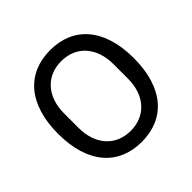

<svg xmlns="http://www.w3.org/2000/svg" viewBox="-180 -883 1068 1068"><g transform="rotate(-45 354.0 -349.0)"><path d="M354 12C535 12 652 -114 652 -349C652 -584 535 -710 354 -710C173 -710 56 -584 56 -349C56 -114 173 12 354 12ZM354 -75C238 -75 160 -159 160 -292V-406C160 -539 238 -623 354 -623C470 -623 548 -539 548 -406V-292C548 -159 470 -75 354 -75Z"/></g></svg>

Font: IBM Plex Thai Text
Style: Regular
Weight: 450
Designer: Mike Abbink, Paul van der Laan, Pieter van Rosmalen, Ben Mitchell, Mark Frömberg
Foundry: Bold Monday
Version: Version 1.0